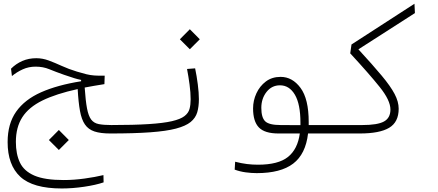

<svg xmlns="http://www.w3.org/2000/svg" viewBox="-20 -725 2384 1045"><path d="M580.1 1.5Q527.3 1.5 494.1 -9.5Q460.9 -20.5 442.4 -47.4Q423.8 -74.2 415.3 -121.3Q406.7 -168.5 402.8 -240.2Q285.2 -214.4 210.9 -178Q136.7 -141.6 101.6 -87.2Q66.4 -32.7 66.4 47.4Q66.4 113.3 88.4 159.7Q110.4 206.1 166.7 230.5Q223.1 254.9 326.2 254.9Q382.3 254.9 440.2 246.8Q498 238.8 543 228L543.9 267.6Q501 282.2 437.7 291.5Q374.5 300.8 316.4 300.8Q159.2 300.8 90.3 236.8Q21.5 172.9 21.5 48.3Q21.5 -51.3 67.9 -117.2Q114.3 -183.1 203.4 -222.7Q292.5 -262.2 421.4 -282.7V-290Q402.3 -293.9 385.5 -299.1Q368.7 -304.2 328.6 -317.9Q281.7 -334.5 248 -348.4Q214.4 -362.3 173.8 -362.3Q135.7 -362.3 103.3 -347.4Q70.8 -332.5 44.9 -311L40 -351.1Q67.4 -378.4 101.8 -393.3Q136.2 -408.2 177.7 -408.2Q211.4 -408.2 245.1 -395.8Q278.8 -383.3 316.2 -366.2Q353.5 -349.1 398.4 -335.4Q429.2 -326.2 450 -321Q470.7 -315.9 492.9 -314.2Q515.1 -312.5 549.8 -313L548.3 -267.1Q489.3 -257.8 440.9 -248.5Q445.8 -176.3 453.6 -135Q461.4 -93.8 476.3 -74.2Q491.2 -54.7 517.6 -49.6Q543.9 -44.4 585.9 -44.4Q604.5 -44.4 611.1 -39.3Q617.7 -34.2 617.7 -21.5Q617.7 -8.3 607.7 -3.4Q597.7 1.5 580.1 1.5ZM300.3 91.3 246.1 37.1 300.3 -17.6 354.5 37.1Z M580.1 1.5Q568.8 1.5 568.8 -23.9Q568.8 -44.4 585.9 -44.4Q709 -44.4 788.8 -49.6Q868.7 -54.7 915.3 -65.4Q961.9 -76.2 983.6 -92.8Q1005.4 -109.4 1011.5 -132.1Q1017.6 -154.8 1017.6 -184.6Q1017.6 -221.2 1011.7 -264.9Q1005.9 -308.6 998 -349.6L1042 -353Q1050.8 -311 1056.6 -265.6Q1062.5 -220.2 1062.5 -185.5Q1062.5 -144.5 1053.5 -113.8Q1044.4 -83 1017.6 -61Q990.7 -39.1 937.7 -25.1Q884.8 -11.2 797.6 -4.9Q710.4 1.5 580.1 1.5ZM1013.2 -457 959 -511.2 1013.2 -565.9 1067.4 -511.2Z M1377.4 217.3Q1347.7 217.3 1316.2 212.9Q1284.7 208.5 1257.3 198.2L1259.8 155.3Q1294.4 164.1 1323.7 167.7Q1353 171.4 1384.3 171.4Q1494.6 171.4 1547.4 129.2Q1600.1 86.9 1611.8 1.5H1496.1Q1420.9 1.5 1389.2 -31.2Q1357.4 -64 1357.4 -134.8Q1357.4 -177.7 1375.5 -217Q1393.6 -256.3 1427 -281.5Q1460.4 -306.6 1507.3 -306.6Q1571.3 -306.6 1615.7 -246.6Q1660.2 -186.5 1660.2 -61Q1660.2 -52.7 1660.2 -44.4H1757.8Q1785.2 -44.4 1793 -40Q1800.8 -35.6 1800.8 -22.9Q1800.8 -6.8 1789.6 -2.7Q1778.3 1.5 1749.5 1.5H1656.7Q1643.6 113.8 1575.7 165.5Q1507.8 217.3 1377.4 217.3ZM1615.2 -43.9Q1615.2 -50.8 1615.2 -57.6Q1615.2 -158.2 1585 -209.5Q1554.7 -260.7 1503.9 -260.7Q1459 -260.7 1430.7 -224.6Q1402.3 -188.5 1402.3 -137.7Q1402.3 -85.4 1423.3 -64.9Q1444.3 -44.4 1507.3 -44.4Q1512.7 -44.4 1519.8 -44.4Q1526.9 -44.4 1535.2 -44.4Q1551.8 -43.9 1572.3 -43.9Q1592.8 -43.9 1615.2 -43.9Z M1752 1.5 1757.8 -44.4H1951.7Q2034.7 -44.4 2069.8 -63.7Q2105 -83 2105 -128.9Q2105 -178.7 2046.6 -251.5Q1988.3 -324.2 1886.2 -434.6L1893.1 -482.9L2235.8 -704.6L2238.3 -653.8L1930.7 -456.5Q2008.8 -371.6 2057.1 -313.7Q2105.5 -255.9 2127.7 -213.6Q2149.9 -171.4 2149.9 -133.3Q2149.9 -60.5 2098.1 -29.5Q2046.4 1.5 1938 1.5Z"/></svg>

Font: Cascadia Mono ExtraLight
Style: Regular
Weight: 200
Monospace: yes
Designer: Aaron Bell
Foundry: Saja Typeworks
Version: Version 2404.023; ttfautohint (v1.8.4)